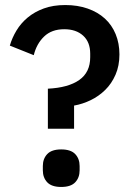

<svg xmlns="http://www.w3.org/2000/svg" viewBox="-20 -730 527 762"><path d="M170 -219V-378Q251 -382 294.5 -412.5Q338 -443 338 -503V-517Q338 -563 310 -588.5Q282 -614 235 -614Q185 -614 155 -585Q125 -556 114 -511L19 -549Q28 -580 45.5 -609Q63 -638 90 -660.5Q117 -683 154 -696.5Q191 -710 239 -710Q288 -710 328 -696Q368 -682 396 -656.5Q424 -631 439 -594.5Q454 -558 454 -514Q454 -469 438.5 -433.5Q423 -398 397.5 -373Q372 -348 340 -332.5Q308 -317 274 -311V-219ZM223 12Q185 12 167.5 -6.5Q150 -25 150 -54V-71Q150 -100 167.5 -118.5Q185 -137 223 -137Q261 -137 278.5 -118.5Q296 -100 296 -71V-54Q296 -25 278.5 -6.5Q261 12 223 12Z"/></svg>

Font: IBM Plex Sans Arabic Medium
Style: Regular
Weight: 500
Designer: Mike Abbink, Paul van der Laan, Pieter van Rosmalen, Wael Morcos, Khajak Apelian
Foundry: Bold Monday
Version: Version 1.1